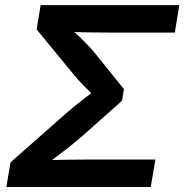

<svg xmlns="http://www.w3.org/2000/svg" viewBox="-20 -748 737 768"><path d="M5.4 0 22 -98.6 248.5 -298.3Q266.1 -313.5 285.6 -329.1Q305.2 -344.7 324.5 -359.6Q343.8 -374.5 361.1 -387.2Q378.4 -399.9 391.1 -409.2L379.9 -341.8Q368.2 -353 349.4 -371.1Q330.6 -389.2 310.5 -409.9Q290.5 -430.7 274.4 -450.2L126.5 -630.4L142.6 -727.5H697.3L679.2 -617.7H418Q373 -617.7 331.8 -618.4Q290.5 -619.1 253.4 -620.6L250 -646Q264.2 -632.3 283.2 -614.7Q302.2 -597.2 323.5 -575.7Q344.7 -554.2 363.8 -530.3L475.6 -391.6L468.3 -345.2L310.1 -204.6Q280.8 -179.2 251.2 -156Q221.7 -132.8 194.6 -112.8Q167.5 -92.8 146 -76.2L157.7 -106.9Q197.8 -108.4 241.7 -109.1Q285.6 -109.9 334 -109.9H601.6L583 0Z"/></svg>

Font: Inter 18pt SemiBold
Style: Italic
Weight: 600
Italic angle: -9.3988°
Designer: Rasmus Andersson
Foundry: rsms
Version: Version 4.001;git-66647c0bb